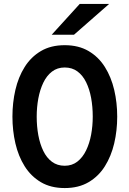

<svg xmlns="http://www.w3.org/2000/svg" viewBox="-20 -941 656 973"><path d="M308 12Q237.5 12 187.2 -17.8Q137 -47.5 105 -98.5Q73 -149.5 58 -214.5Q43 -279.5 43 -350Q43 -420.5 58 -485.5Q73 -550.5 105 -601.5Q137 -652.5 187.2 -682.2Q237.5 -712 308 -712Q378.5 -712 429 -682.2Q479.5 -652.5 511.5 -601.5Q543.5 -550.5 558.8 -485.5Q574 -420.5 574 -350Q574 -279.5 558.8 -214.5Q543.5 -149.5 511.5 -98.5Q479.5 -47.5 429 -17.8Q378.5 12 308 12ZM308 -101Q345 -101 372 -122Q399 -143 416.2 -178.5Q433.5 -214 441.8 -258.5Q450 -303 450 -350Q450 -400 441.8 -444.8Q433.5 -489.5 416.5 -524.2Q399.5 -559 372.5 -579Q345.5 -599 308 -599Q270.5 -599 243.5 -578.2Q216.5 -557.5 199.5 -522Q182.5 -486.5 174.2 -442Q166 -397.5 166 -350Q166 -300.5 174.2 -255.8Q182.5 -211 199.5 -176Q216.5 -141 243.5 -121Q270.5 -101 308 -101ZM242 -765 384 -921H533L355 -765Z"/></svg>

Font: Overpass Mono
Style: Bold
Weight: 700
Monospace: yes
Designer: Delve Withrington, Dave Bailey
Foundry: Delve Fonts LLC
Version: Version 4.000